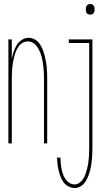

<svg xmlns="http://www.w3.org/2000/svg" viewBox="-20 -717 540 960"><path d="M22 0V-520H39V-422Q42 -440 48 -458Q54 -476 63.5 -491.5Q73 -507 89 -517.5Q105 -528 123 -528Q139 -528 153 -520.5Q167 -513 176.5 -500Q186 -487 192 -473Q198 -459 202 -444Q206 -429 209 -413.5Q212 -398 213.5 -382.5Q215 -367 215.5 -351.5Q216 -336 216 -320V0H200V-320Q200 -334 199.5 -348Q199 -362 197.5 -376Q196 -390 194 -404Q192 -418 188.5 -431.5Q185 -445 179.5 -458Q174 -471 166 -483Q158 -495 145.5 -502.5Q133 -510 119 -510Q105 -510 92.5 -502.5Q80 -495 72 -483Q64 -471 59 -458Q54 -445 50.5 -431.5Q47 -418 44.5 -404Q42 -390 41 -376Q40 -362 39.5 -348Q39 -334 39 -320V0ZM431 -644Q426 -644 421.5 -645.5Q417 -647 414 -651Q411 -655 410 -660Q409 -665 409 -670Q409 -675 410 -680Q411 -685 414 -689Q417 -693 421.5 -695Q426 -697 431 -697Q436 -697 440.5 -695Q445 -693 448 -689Q451 -685 452 -680Q453 -675 453 -670Q453 -665 452 -660Q451 -655 448 -651Q445 -647 440.5 -645.5Q436 -644 431 -644ZM353 223Q337 223 322 215Q307 207 297.5 194Q288 181 282.5 166Q277 151 273 135Q269 119 267.5 103Q266 87 265 71H282Q282 85 283.5 99Q285 113 287.5 126.5Q290 140 294.5 153Q299 166 307 178Q315 190 327 197.5Q339 205 353 205Q366 205 377.5 197Q389 189 396 177.5Q403 166 407.5 153Q412 140 415.5 127Q419 114 421 101Q423 88 424 74.5Q425 61 425.5 47.5Q426 34 426 20V-502H324V-520H442V20Q442 35 441.5 50.5Q441 66 439.5 81Q438 96 435.5 111Q433 126 429 140.5Q425 155 419 169Q413 183 404 195.5Q395 208 381.5 215.5Q368 223 353 223Z"/></svg>

Font: Zed Mono Thin
Style: Regular
Weight: 100
Monospace: yes
Designer: Belleve Invis
Foundry: Belleve Invis
Version: Version 1.0.0; ttfautohint (v1.8.4)